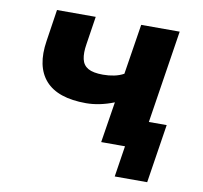

<svg xmlns="http://www.w3.org/2000/svg" viewBox="-73 -579 830 786"><g transform="rotate(10 342.5 -186.0)"><path d="M453 129 473 0H376L394 -115H626L588 129ZM374 0 401 -170Q371 -158 341.5 -152Q312 -146 285 -146Q167 -146 116 -203.5Q65 -261 82 -369L102 -501H263L245 -384Q239 -347 244.5 -322Q250 -297 271 -285Q292 -273 333 -273Q357 -273 379 -277.5Q401 -282 419 -292L452 -501H612L534 0Z"/></g></svg>

Font: Nunito Sans 8pt ExtraBold
Style: Italic
Weight: 800
Italic angle: -9°
Version: Version 3.101;gftools[0.9.27]